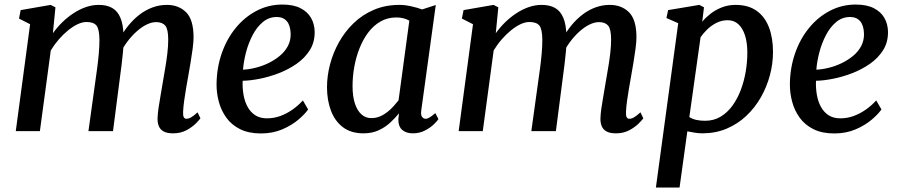

<svg xmlns="http://www.w3.org/2000/svg" viewBox="-20 -590 4048 864"><path d="M229.5 -557 218 -440.5Q236.5 -466.5 260 -489.5Q283.5 -512.5 310.5 -530.2Q337.5 -548 366.2 -558Q395 -568 424.5 -568Q461 -568 485.2 -554Q509.5 -540 522.2 -509.2Q535 -478.5 536 -428Q536.5 -422.5 536.2 -416.5Q536 -410.5 535.8 -404.5Q535.5 -398.5 535 -391.5L518 -414.5Q535.5 -448 558.5 -476Q581.5 -504 608.8 -524.8Q636 -545.5 667 -556.8Q698 -568 731 -568Q784 -568 817.5 -534.8Q851 -501.5 851 -422Q851 -402 847 -371.5Q843 -341 837.5 -308Q832 -275 827 -247Q822.5 -221.5 817.5 -193Q812.5 -164.5 808.8 -137Q805 -109.5 804 -87.5Q803 -70 807 -62.8Q811 -55.5 818.5 -55.5Q829 -55.5 840.2 -62Q851.5 -68.5 869 -84.5L882 -57.5Q877 -50.5 861 -34.2Q845 -18 819 -4Q793 10 759 10Q731 10 715.8 1.2Q700.5 -7.5 694.5 -22.8Q688.5 -38 689 -57.5Q689.5 -77 693.5 -104.8Q697.5 -132.5 703 -163Q708.5 -193.5 713 -222Q717.5 -249 723.2 -282Q729 -315 733 -349Q737 -383 737 -412Q737 -458.5 723.8 -474.5Q710.5 -490.5 682.5 -490.5Q662 -490.5 639.2 -479.2Q616.5 -468 593.8 -447.5Q571 -427 551 -399.8Q531 -372.5 516.5 -340.5L536.5 -404.5Q536 -381.5 533.2 -353.8Q530.5 -326 527.2 -298.8Q524 -271.5 520.5 -247L488.5 0H378L408.5 -220Q412.5 -248 417 -281.2Q421.5 -314.5 424.5 -348.2Q427.5 -382 427.5 -411Q427 -459.5 414 -475.2Q401 -491 369 -491Q350.5 -491 329.2 -481Q308 -471 286.2 -453.2Q264.5 -435.5 244.5 -412.5Q224.5 -389.5 208.5 -363L159.5 0H51L115.5 -481L65.5 -506.5L73 -544.5L208 -568Z M1366.5 -97.5Q1353 -77.5 1323.2 -52Q1293.5 -26.5 1250.5 -8Q1207.5 10.5 1154 10.5Q1099.5 10.5 1061 -8.5Q1022.5 -27.5 999 -59.8Q975.5 -92 964.8 -131.8Q954 -171.5 954.5 -213Q955.5 -286 978 -350.5Q1000.5 -415 1040.5 -464Q1080.5 -513 1134.2 -541.2Q1188 -569.5 1250.5 -569.5Q1300.5 -569.5 1332.2 -553.2Q1364 -537 1379.8 -509.2Q1395.5 -481.5 1396 -447Q1396.5 -399.5 1373.8 -363.8Q1351 -328 1313.8 -302.2Q1276.5 -276.5 1233 -260Q1189.5 -243.5 1147 -235.2Q1104.5 -227 1072 -226.5Q1070.5 -194 1075.8 -163.8Q1081 -133.5 1094 -109.5Q1107 -85.5 1128.5 -71.5Q1150 -57.5 1181 -57.5Q1213 -57.5 1241.5 -68Q1270 -78.5 1295.8 -96.5Q1321.5 -114.5 1343 -138ZM1225.5 -513.5Q1190 -513.5 1162.8 -490.8Q1135.5 -468 1116.8 -432Q1098 -396 1087.2 -355Q1076.5 -314 1073.5 -276.5Q1099.5 -277.5 1129 -284.8Q1158.5 -292 1186.8 -305.5Q1215 -319 1238.2 -338Q1261.5 -357 1275 -382Q1288.5 -407 1288 -437.5Q1287 -475.5 1270.8 -494.5Q1254.5 -513.5 1225.5 -513.5Z M1876 -95.5Q1872.5 -73 1879.2 -64.2Q1886 -55.5 1895 -55.5Q1903.5 -55.5 1913.8 -61.8Q1924 -68 1939 -81L1953 -54Q1949 -47 1933.2 -31.5Q1917.5 -16 1893 -3Q1868.5 10 1837.5 10Q1808.5 10 1790.5 -5Q1772.5 -20 1772.5 -53L1775.5 -80Q1758 -58.5 1735.5 -37.8Q1713 -17 1683.5 -3.5Q1654 10 1615.5 10Q1559.5 10 1523.2 -17.5Q1487 -45 1469.2 -92.2Q1451.5 -139.5 1451.5 -197.5Q1451.5 -248 1465.2 -300.5Q1479 -353 1505.8 -400.8Q1532.5 -448.5 1571.8 -486.2Q1611 -524 1662.8 -546Q1714.5 -568 1777.5 -568Q1801.5 -568 1830 -561.8Q1858.5 -555.5 1879.5 -547.5L1941 -567.5ZM1822 -497Q1809 -504.5 1794.2 -508Q1779.5 -511.5 1763.5 -511.5Q1724 -511.5 1692.2 -493.2Q1660.5 -475 1637 -443.8Q1613.5 -412.5 1597.8 -372.5Q1582 -332.5 1574.2 -288.8Q1566.5 -245 1566.5 -203Q1566.5 -156 1577.2 -123.8Q1588 -91.5 1606.8 -75Q1625.5 -58.5 1650.5 -58.5Q1671.5 -58.5 1689.5 -66Q1707.5 -73.5 1723 -85.8Q1738.5 -98 1751 -112Q1763.5 -126 1773.5 -138.5Z M2222.5 -557 2211 -440.5Q2229.5 -466.5 2253 -489.5Q2276.5 -512.5 2303.5 -530.2Q2330.5 -548 2359.2 -558Q2388 -568 2417.5 -568Q2454 -568 2478.2 -554Q2502.5 -540 2515.2 -509.2Q2528 -478.5 2529 -428Q2529.5 -422.5 2529.2 -416.5Q2529 -410.5 2528.8 -404.5Q2528.5 -398.5 2528 -391.5L2511 -414.5Q2528.5 -448 2551.5 -476Q2574.5 -504 2601.8 -524.8Q2629 -545.5 2660 -556.8Q2691 -568 2724 -568Q2777 -568 2810.5 -534.8Q2844 -501.5 2844 -422Q2844 -402 2840 -371.5Q2836 -341 2830.5 -308Q2825 -275 2820 -247Q2815.5 -221.5 2810.5 -193Q2805.5 -164.5 2801.8 -137Q2798 -109.5 2797 -87.5Q2796 -70 2800 -62.8Q2804 -55.5 2811.5 -55.5Q2822 -55.5 2833.2 -62Q2844.5 -68.5 2862 -84.5L2875 -57.5Q2870 -50.5 2854 -34.2Q2838 -18 2812 -4Q2786 10 2752 10Q2724 10 2708.8 1.2Q2693.5 -7.5 2687.5 -22.8Q2681.5 -38 2682 -57.5Q2682.5 -77 2686.5 -104.8Q2690.5 -132.5 2696 -163Q2701.5 -193.5 2706 -222Q2710.5 -249 2716.2 -282Q2722 -315 2726 -349Q2730 -383 2730 -412Q2730 -458.5 2716.8 -474.5Q2703.5 -490.5 2675.5 -490.5Q2655 -490.5 2632.2 -479.2Q2609.5 -468 2586.8 -447.5Q2564 -427 2544 -399.8Q2524 -372.5 2509.5 -340.5L2529.5 -404.5Q2529 -381.5 2526.2 -353.8Q2523.5 -326 2520.2 -298.8Q2517 -271.5 2513.5 -247L2481.5 0H2371L2401.5 -220Q2405.5 -248 2410 -281.2Q2414.5 -314.5 2417.5 -348.2Q2420.5 -382 2420.5 -411Q2420 -459.5 2407 -475.2Q2394 -491 2362 -491Q2343.5 -491 2322.2 -481Q2301 -471 2279.2 -453.2Q2257.5 -435.5 2237.5 -412.5Q2217.5 -389.5 2201.5 -363L2152.5 0H2044L2108.5 -481L2058.5 -506.5L2066 -544.5L2201 -568Z M2931.5 254 3032 -485.5 2979 -509 2986.5 -544.5 3127 -568 3148 -557 3140 -492.5Q3156 -511.5 3178.2 -528.8Q3200.5 -546 3228.8 -557Q3257 -568 3290.5 -568Q3347 -568 3384.2 -541.8Q3421.5 -515.5 3440 -467.8Q3458.5 -420 3458.5 -356Q3458.5 -303.5 3444.5 -251.2Q3430.5 -199 3403.8 -152Q3377 -105 3338.2 -68.5Q3299.5 -32 3249.8 -11Q3200 10 3140.5 10Q3124.5 10 3107 7.2Q3089.5 4.5 3073 1L3038 254ZM3082 -63Q3096.5 -54 3114.5 -50.2Q3132.5 -46.5 3153 -46.5Q3192 -46.5 3222.5 -64.8Q3253 -83 3275.8 -114.2Q3298.5 -145.5 3313.5 -185.2Q3328.5 -225 3335.8 -268.2Q3343 -311.5 3343 -353.5Q3343 -398 3332.5 -430.8Q3322 -463.5 3302.5 -481.2Q3283 -499 3255 -499Q3227.5 -499 3204.2 -487.2Q3181 -475.5 3162.8 -457.8Q3144.5 -440 3132.5 -422.5Z M3946.5 -97.5Q3933 -77.5 3903.2 -52Q3873.5 -26.5 3830.5 -8Q3787.5 10.5 3734 10.5Q3679.5 10.5 3641 -8.5Q3602.5 -27.5 3579 -59.8Q3555.5 -92 3544.8 -131.8Q3534 -171.5 3534.5 -213Q3535.5 -286 3558 -350.5Q3580.5 -415 3620.5 -464Q3660.5 -513 3714.2 -541.2Q3768 -569.5 3830.5 -569.5Q3880.5 -569.5 3912.2 -553.2Q3944 -537 3959.8 -509.2Q3975.5 -481.5 3976 -447Q3976.5 -399.5 3953.8 -363.8Q3931 -328 3893.8 -302.2Q3856.5 -276.5 3813 -260Q3769.5 -243.5 3727 -235.2Q3684.5 -227 3652 -226.5Q3650.5 -194 3655.8 -163.8Q3661 -133.5 3674 -109.5Q3687 -85.5 3708.5 -71.5Q3730 -57.5 3761 -57.5Q3793 -57.5 3821.5 -68Q3850 -78.5 3875.8 -96.5Q3901.5 -114.5 3923 -138ZM3805.5 -513.5Q3770 -513.5 3742.8 -490.8Q3715.5 -468 3696.8 -432Q3678 -396 3667.2 -355Q3656.5 -314 3653.5 -276.5Q3679.5 -277.5 3709 -284.8Q3738.5 -292 3766.8 -305.5Q3795 -319 3818.2 -338Q3841.5 -357 3855 -382Q3868.5 -407 3868 -437.5Q3867 -475.5 3850.8 -494.5Q3834.5 -513.5 3805.5 -513.5Z"/></svg>

Font: Merriweather Medium
Style: Italic
Weight: 500
Italic angle: -7.8°
Version: Version 2.101